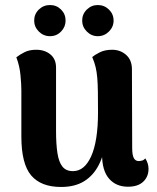

<svg xmlns="http://www.w3.org/2000/svg" viewBox="-20 -729 624 764"><path d="M426 -531Q459 -531 482 -510.5Q505 -490 505 -453L506 -140Q506 -112 512.5 -100Q519 -88 532 -88Q537 -88 545 -90Q553 -92 558 -99Q571 -79 571 -57Q571 -26 550 -6Q529 14 489 14Q442 14 414 -18Q386 -50 386 -115V-146L403 -176Q395 -116 373.5 -73.5Q352 -31 315 -8Q278 15 223 15Q143 15 104 -31Q65 -77 65 -186V-370Q65 -393 61.5 -430Q58 -467 45 -501Q59 -512 78 -521.5Q97 -531 124 -531Q158 -531 180.5 -512.5Q203 -494 203 -460V-208Q203 -156 208.5 -120Q214 -84 228.5 -66Q243 -48 270 -48Q293 -48 311 -62.5Q329 -77 342.5 -106.5Q356 -136 363 -180Q370 -224 370 -282Q370 -330 369.5 -363Q369 -396 367 -419.5Q365 -443 360.5 -462Q356 -481 347 -502Q356 -510 376.5 -520.5Q397 -531 426 -531ZM179 -585Q153 -585 134.5 -603.5Q116 -622 116 -647Q116 -673 134.5 -691Q153 -709 179 -709Q205 -709 223 -691Q241 -673 241 -647Q241 -622 223 -603.5Q205 -585 179 -585ZM369 -585Q344 -585 325.5 -603.5Q307 -622 307 -647Q307 -673 325.5 -691Q344 -709 369 -709Q395 -709 413.5 -691Q432 -673 432 -647Q432 -622 413.5 -603.5Q395 -585 369 -585Z"/></svg>

Font: Arima Thin
Style: Bold
Weight: 700
Version: Version 1.100